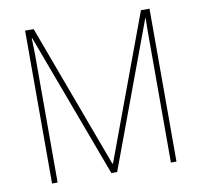

<svg xmlns="http://www.w3.org/2000/svg" viewBox="-79 -892 928 883"><g transform="rotate(-10 384.5 -450.0)"><path d="M371 -93 120 -768H118Q119 -736 119.5 -717.5Q120 -699 120 -683V-93H94V-807H134L383 -135H386L635 -807H675V-93H649V-685Q649 -697 649 -716Q649 -735 650 -767H648L398 -93Z"/></g></svg>

Font: Noto Sans Telugu UI SemiCondensed Thin
Style: Regular
Weight: 100
Width: 4
Designer: Jelle Bosma - Monotype Design Team
Foundry: Monotype Imaging Inc.
Version: Version 2.005; ttfautohint (v1.8.4.7-5d5b)